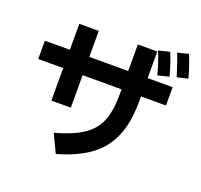

<svg xmlns="http://www.w3.org/2000/svg" viewBox="-150 -1014 1300 1243"><g transform="rotate(20 500.0 -393.0)"><path d="M946 -845Q977 -770 997 -693L923 -675Q892 -775 871 -826ZM801 -644Q778 -731 750 -797L827 -816Q854 -753 878 -663ZM748 -789V-606H920V-480H748V-445Q748 -300 706.5 -202.5Q665 -105 579.5 -42.5Q494 20 357 59L298 -65Q422 -100 489.5 -145.5Q557 -191 585.5 -260.5Q614 -330 614 -444V-480H346V-256H212V-480H40V-606H212V-785H346V-606H614V-789Z"/></g></svg>

Font: IBM Plex Sans JP
Style: Bold
Weight: 700
Designer: Mike Abbink; Paul van der Laan; Pieter van Rosmalen; Wujin Sim; Yejin Wi; Jinhee Kim; Boomi Park; Yona Kim; Kichan Ma
Foundry: Sandoll Inc.
Version: Version 1.001